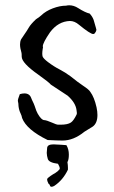

<svg xmlns="http://www.w3.org/2000/svg" viewBox="-20 -528 437 734"><path d="M219.2 9.3Q200.7 9.3 162.1 7.3Q81.5 -32.2 64.5 -76.7Q63 -85.9 58.6 -94.7Q52.7 -106.4 50.8 -122.1Q50.8 -132.3 48.3 -142.1V-143.1Q48.3 -148.9 55.7 -168Q65.4 -170.9 73.2 -170.9Q92.8 -170.9 99.1 -153.8L102.1 -146.5Q110.8 -128.9 112.3 -123.5Q119.6 -100.6 124 -93.8Q138.2 -68.8 149.4 -68.8Q157.7 -68.4 179.2 -59.1Q195.8 -51.3 203.1 -51.3H211.4Q238.8 -51.3 251 -59.6Q261.2 -66.4 272.5 -89.4Q273.9 -91.8 273.9 -96.2L272.5 -107.4Q269 -135.3 238.8 -162.1L174.3 -204.6Q168 -212.9 127 -242.2Q63 -287.1 63 -311.5Q63 -324.2 62 -326.7Q56.6 -344.7 56.6 -357.9Q56.6 -369.1 60.5 -377.4Q63.5 -382.8 72.8 -395.8Q82 -408.7 90.3 -422.9Q97.2 -435.1 117.2 -454.1Q133.3 -464.8 137.7 -469.2Q154.8 -485.8 181.9 -496.1Q209 -506.3 232.4 -506.3Q238.8 -507.8 244.6 -507.8Q262.2 -507.8 278.8 -497.1Q305.7 -480 322.8 -476.1Q333 -465.3 337.9 -452.1Q345.2 -425.8 346.9 -420.9Q348.6 -416 348.6 -413.6Q347.7 -407.7 342.8 -401.4Q340.3 -397.9 336.4 -397.9Q325.2 -397.9 281.7 -433.6Q265.1 -447.8 247.1 -447.8Q202.6 -446.3 171.4 -404.8Q143.6 -364.3 143.6 -350.6Q143.6 -349.1 144.5 -348.1Q144.5 -345.7 143.1 -339.8Q141.6 -330.1 141.6 -323.2Q141.6 -315.9 143.1 -311.5Q146.5 -303.7 163.1 -291Q185.5 -273.9 208.5 -262.2Q229 -251.5 249 -236.8Q277.3 -213.9 296.4 -201.2Q320.8 -185.1 325.2 -176.8Q340.3 -156.7 349.1 -117.7Q352.5 -101.6 352.5 -88.4Q352.5 -57.6 335 -44.4L302.7 -24.4Q261.2 9.3 219.2 9.3ZM177.2 186Q171.4 186 170.4 179.7Q169.9 177.2 165.5 174.3Q160.2 164.6 160.2 157.2Q160.2 153.3 173.3 144.5Q183.1 137.7 191.4 133.3Q201.7 127 208 118.7L208.5 116.2Q208.5 109.9 201.7 98.1Q166.5 93.8 162.6 79.1Q159.2 68.4 158.7 56.6Q159.2 51.3 160.2 37.6Q161.1 23.9 184.6 23.9L213.9 25.4L233.9 26.9Q243.2 42.5 243.2 63Q243.2 82.5 237.8 91.8Q239.7 103 239.7 113.3V120.6Q220.7 160.6 187.5 182.6Q181.6 186 177.2 186Z"/></svg>

Font: Kurland
Style: Regular
Weight: 400
Designer: GGBot
Version: 0.22